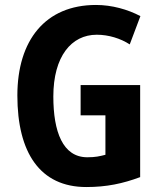

<svg xmlns="http://www.w3.org/2000/svg" viewBox="-20 -837 651 774"><path d="M305 -494V-372H405V-213C381 -207 365 -203 332 -203C233 -203 195 -306 195 -448C195 -610 268 -697 370 -697C418 -697 466 -682 503 -658L546 -772C495 -799 431 -817 367 -817C163 -817 50 -675 50 -452C50 -222 141 -83 328 -83C410 -83 475 -97 545 -123V-494Z"/></svg>

Font: Noto Sans Kannada UI Condensed
Style: Bold
Weight: 700
Width: 3
Designer: Jelle Bosma - Monotype Design Team
Foundry: Monotype Imaging Inc.
Version: Version 2.005